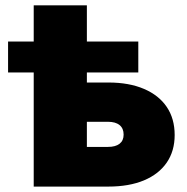

<svg xmlns="http://www.w3.org/2000/svg" viewBox="-20 -689 692 709"><path d="M9.8 -421.4V-535.6H490.7V-421.4ZM104.5 -535.6V-669.4H300.8V-535.6ZM217.8 -384.3H380.4Q456.5 -384.3 511.5 -360.8Q566.4 -337.4 595.7 -294.2Q625 -251 625 -190.4Q625 -131.3 595.7 -88.6Q566.4 -45.9 511.5 -22.9Q456.5 0 380.4 0H104.5V-535.6H300.8V-146.5H378.4Q406.7 -146.5 421.6 -158.2Q436.5 -169.9 436.5 -191.9Q436.5 -214.8 421.6 -227.1Q406.7 -239.3 378.4 -239.3H217.8Z"/></svg>

Font: Inter 20pt Black
Style: Regular
Weight: 900
Version: Version 4.001;git-66647c0bb